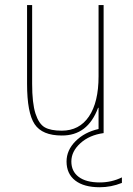

<svg xmlns="http://www.w3.org/2000/svg" viewBox="-20 -540 540 779"><path d="M377.9 -102.5Q335.9 10.7 230.5 9.8Q151.4 9.8 120.6 -36.1Q89.8 -82 89.8 -200.2V-519.5H110.4V-200.2Q110.4 -121.1 124 -79.1Q137.7 -37.1 161.6 -23.4Q185.5 -9.8 230.5 -9.8Q301.8 -9.8 340.8 -67.4Q379.9 -125 379.9 -230.5V-519.5H400.4V0Q342.8 7.8 306.2 41Q269.5 74.2 269.5 115.2Q269.5 155.3 299.3 177.7Q329.1 200.2 384.8 200.2Q432.6 200.2 474.6 179.7V202.1Q430.7 219.7 384.8 219.7Q320.3 219.7 285.2 192.4Q250 165 250 115.2Q250 69.3 286.6 32.7Q323.2 -3.9 379.9 -16.6V-102.5Z"/></svg>

Font: Mgen+ 1m thin
Style: Regular
Weight: 100
Designer: [Source Han Sans]
Ryoko NISHIZUKA  (kana & ideographs); Paul D. Hunt (Latin, Greek & Cyrillic); Wenlong ZHANG  (bopomofo
Version: Version 1.059.20150602